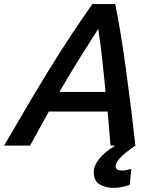

<svg xmlns="http://www.w3.org/2000/svg" viewBox="-60 -713 766 940"><path d="M497 207Q458 207 428.5 190Q399 173 399 130Q399 98 426 64Q453 30 504 0H481Q478 -43 474 -84.5Q470 -126 467 -167H179Q157 -126 133.5 -84.5Q110 -43 87 0H-40Q20 -104 75.5 -197.5Q131 -291 183.5 -376.5Q236 -462 288 -540.5Q340 -619 392 -693H504Q519 -621 532.5 -537Q546 -453 558 -363.5Q570 -274 581.5 -182Q593 -90 603 0Q547 38 526.5 61.5Q506 85 506 101Q506 112 515 117Q524 122 539 122Q551 122 563.5 118.5Q576 115 583 114L575 192Q557 198 537.5 202.5Q518 207 497 207ZM231 -263H457Q450 -335 441.5 -413.5Q433 -492 421 -572Q371 -494 323.5 -417.5Q276 -341 231 -263Z"/></svg>

Font: Ubuntu Sans SemiBold
Style: Italic
Weight: 600
Italic angle: -13.5°
Designer: Dalton Maag Ltd
Foundry: Dalton Maag Ltd
Version: Version 1.006